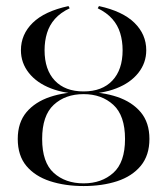

<svg xmlns="http://www.w3.org/2000/svg" viewBox="-20 -604 553 635"><path d="M256.5 11.3Q195.2 11.3 145.6 -4.8Q96 -21 67.3 -55.2Q38.7 -89.5 38.7 -144.4Q38.7 -198.4 67.3 -232.7Q96 -266.9 145.6 -283.5Q195.2 -300 256.5 -300Q318.5 -300 367.7 -283.5Q416.9 -266.9 445.6 -232.7Q474.2 -198.4 474.2 -144.4Q474.2 -90.3 445.6 -55.6Q416.9 -21 367.7 -4.8Q318.5 11.3 256.5 11.3ZM256.5 2.4Q316.1 2.4 354.8 -32.3Q393.5 -66.9 393.5 -144.4Q393.5 -221.8 354.8 -257.3Q316.1 -292.7 256.5 -292.7Q196 -292.7 157.7 -257.3Q119.4 -221.8 119.4 -144.4Q119.4 -66.9 157.7 -32.3Q196 2.4 256.5 2.4ZM256.5 -293.5Q195.2 -293.5 148.4 -311.7Q101.6 -329.8 75.4 -362.9Q49.2 -396 49.2 -437.9Q49.2 -490.3 88.3 -528.6Q127.4 -566.9 206.5 -583.9L210.5 -576.6Q179.8 -562.1 161.7 -541.5Q143.5 -521 135.5 -494.8Q127.4 -468.5 127.4 -437.9Q127.4 -373.4 161.3 -337.5Q195.2 -301.6 256.5 -301.6Q317.7 -301.6 351.6 -337.5Q385.5 -373.4 385.5 -437.9Q385.5 -468.5 377.4 -494.8Q369.4 -521 351.2 -541.5Q333.1 -562.1 303.2 -576.6L307.3 -583.9Q385.5 -566.9 424.6 -528.6Q463.7 -490.3 463.7 -437.9Q463.7 -396 437.5 -362.9Q411.3 -329.8 364.5 -311.7Q317.7 -293.5 256.5 -293.5Z"/></svg>

Font: Playfair 144pt SemiCondensed Light
Style: Regular
Weight: 300
Width: 4
Designer: Claus Eggers Sørensen
Foundry: Claus Eggers Sørensen
Version: Version 2.203